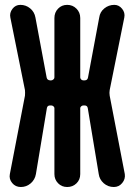

<svg xmlns="http://www.w3.org/2000/svg" viewBox="-20 -750 540 770"><path d="M63.5 0Q42 0 28.8 -16.1Q15.6 -32.2 19.5 -51.8L80.1 -366.2Q81.1 -377.9 80.1 -388.7L21.5 -679.7Q17.6 -698.2 29.8 -714.4Q42 -730.5 61.5 -730.5Q84 -730.5 101.1 -716.3Q118.2 -702.1 122.1 -679.7L167 -439.5Q168.9 -428.7 180.7 -427.7H185.5Q189.5 -427.7 193.8 -431.2Q198.2 -434.6 198.2 -439.5V-677.7Q198.2 -700.2 212.9 -715.3Q227.5 -730.5 249.5 -730.5Q271.5 -730.5 286.6 -715.3Q301.8 -700.2 301.8 -677.7V-439.5Q301.8 -435.5 305.2 -431.6Q308.6 -427.7 314.5 -427.7H319.3Q331.1 -427.7 333 -439.5L377.9 -679.7Q380.9 -702.1 398.4 -716.3Q416 -730.5 438.5 -730.5Q457 -730.5 469.7 -714.8Q482.4 -699.2 478.5 -679.7L419.9 -388.7Q418 -377.9 419.9 -366.2L480.5 -51.8Q483.4 -32.2 470.2 -16.1Q457 0 436.5 0Q413.1 0 396 -15.1Q378.9 -30.3 376 -51.8L332 -316.4Q330.1 -327.1 319.3 -327.1H314.5Q309.6 -327.1 305.7 -323.7Q301.8 -320.3 301.8 -316.4V-51.8Q301.8 -29.3 286.6 -14.6Q271.5 0 249.5 0Q227.5 0 212.9 -15.1Q198.2 -30.3 198.2 -51.8V-316.4Q198.2 -320.3 194.3 -323.7Q190.4 -327.1 185.5 -327.1H180.7Q169.9 -327.1 168 -316.4L124 -51.8Q120.1 -29.3 103 -14.6Q85.9 0 63.5 0Z"/></svg>

Font: Rounded-X Mgen+ 1m medium
Style: Regular
Weight: 500
Designer: [Source Han Sans]
Ryoko NISHIZUKA  (kana & ideographs); Paul D. Hunt (Latin, Greek & Cyrillic); Wenlong ZHANG  (bopomofo
Version: Version 1.059.20150602